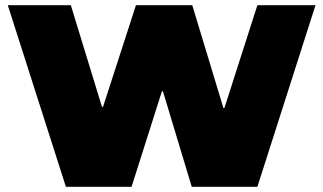

<svg xmlns="http://www.w3.org/2000/svg" viewBox="-20 -720 1246 740"><path d="M845 -304 972 -700H1196L972 0H719L608 -368H604L487 0H234L10 -700H253L373 -308H377L504 -700H721L841 -304Z"/></svg>

Font: CMG Sans Black
Style: Regular
Weight: 900
Designer: Julieta Ulanovsky
Foundry: Julieta Ulanovsky
Version: Version 7.200